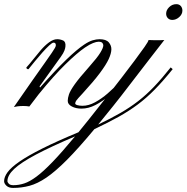

<svg xmlns="http://www.w3.org/2000/svg" viewBox="-73 -524 902 928"><path d="M320.8 1Q293.9 1 274.2 -9.3Q254.4 -19.5 254.4 -36.6Q254.4 -49.8 260.3 -67.6Q266.1 -85.4 288.3 -116.7Q310.5 -147.9 358.4 -201.7Q397 -245.1 411.6 -269Q426.3 -293 426.3 -304.7Q426.3 -311.5 421.4 -316.9Q416.5 -322.3 402.8 -322.3Q393.1 -322.3 376.7 -315.9Q360.4 -309.6 337.9 -294.4Q299.3 -268.1 243.2 -213.1Q187 -158.2 114.3 -68.8L68.8 -9.3Q56.2 -11.7 40.5 -11.7Q22.9 -11.7 11.5 -10Q0 -8.3 -5.9 -6.8Q48.8 -85.9 85.4 -137.9Q122.1 -189.9 144.3 -221.2Q166.5 -252.4 177.5 -268.8Q188.5 -285.2 192.4 -292.2Q196.3 -299.3 196.8 -303.7Q197.8 -317.9 186 -317.9Q179.2 -317.9 164.6 -304.2Q149.9 -290.5 131.6 -270Q113.3 -249.5 95.7 -227.8Q78.1 -206.1 64.9 -189.9Q61.5 -188 56.2 -192.4Q53.2 -196.8 54.7 -198.2Q68.8 -213.4 86.7 -236.1Q104.5 -258.8 124 -281.5Q143.6 -304.2 164.1 -319.3Q184.6 -334.5 203.6 -334.5Q217.8 -334.5 231.7 -328.4Q245.6 -322.3 243.2 -299.3Q242.7 -291.5 238.3 -279.5Q233.9 -267.6 220.7 -249L118.2 -106.4L120.6 -101.1Q196.8 -187 247.8 -236.1Q298.8 -285.2 334 -308.6Q357.4 -324.2 375.2 -329.3Q393.1 -334.5 408.2 -334.5Q439.9 -334.5 452.9 -319.1Q465.8 -303.7 465.3 -285.2Q464.8 -265.6 452.4 -238.5Q439.9 -211.4 409.9 -171.1Q379.9 -130.9 325.7 -71.8Q300.8 -45.4 295.7 -37.8Q290.5 -30.3 290.5 -23.9Q290.5 -19 300.5 -15.9Q310.5 -12.7 325.7 -12.7Q355.5 -12.7 386.7 -29.8Q418 -46.9 447.5 -72.5Q477.1 -98.1 501.5 -125Q525.9 -151.9 542.2 -172.4Q558.6 -192.9 563.5 -198.2L573.7 -189.9Q567.9 -183.6 551 -162.6Q534.2 -141.6 508.8 -114Q483.4 -86.4 452.6 -60.1Q421.9 -33.7 388.2 -16.4Q354.5 1 320.8 1ZM759.8 -427.7Q746.6 -427.7 738.3 -436.3Q730 -444.8 730 -458Q730 -475.1 744.6 -489.5Q759.3 -503.9 779.3 -503.9Q793 -503.9 800.8 -494.9Q808.6 -485.8 808.6 -473.1Q808.6 -455.1 793.2 -441.4Q777.8 -427.7 759.8 -427.7ZM-9.8 384.3Q-30.8 384.3 -42 373.5Q-53.2 362.8 -53.2 351.6Q-53.2 331.5 -36.4 308.3Q-19.5 285.2 21 257.1Q61.5 229 131.1 194.1Q200.7 159.2 306.2 115.2Q329.1 87.4 354.5 55.7Q379.9 23.9 408.2 -12.2Q425.3 -33.7 454.1 -70.3Q482.9 -106.9 515.4 -149.2Q547.9 -191.4 577.1 -230.5Q606.4 -269.5 625.5 -296.9Q644.5 -324.2 645 -330.6Q650.4 -330.1 669.2 -329.8Q688 -329.6 697.3 -329.6Q712.4 -329.6 721.2 -330.6Q687.5 -287.6 649.7 -238.5Q611.8 -189.5 557.1 -118.2Q513.2 -60.5 474.4 -12Q435.5 36.6 401.4 78.1Q462.4 48.8 509 22Q555.7 -4.9 594.7 -35.2Q633.8 -65.4 671.4 -104.7Q709 -144 752 -198.2L761.7 -189.9Q715.3 -132.3 674.8 -91.1Q634.3 -49.8 592.3 -18.6Q550.3 12.7 500 40.8Q449.7 68.8 383.3 100.1Q306.6 192.4 250.5 248.8Q194.3 305.2 151.1 334.5Q107.9 363.8 69.6 374Q31.2 384.3 -9.8 384.3ZM-8.3 371.1Q18.1 371.1 44.2 362.5Q70.3 354 103 329.8Q135.7 305.7 180.9 258.8Q226.1 211.9 289.6 135.3Q172.4 185.1 100.3 223.4Q28.3 261.7 -4.4 292.5Q-37.1 323.2 -37.1 351.6Q-37.1 356.9 -30.5 364Q-23.9 371.1 -8.3 371.1Z"/></svg>

Font: Pinyon Script
Style: Regular
Weight: 400
Designer: Nicole Fally, Eben Sorkin
Foundry: Sorkin Type Co.
Version: Version 1.008; ttfautohint (v1.8.4.7-5d5b)